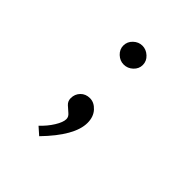

<svg xmlns="http://www.w3.org/2000/svg" viewBox="-164 -542 828 828"><g transform="rotate(45 250.0 -127.5)"><path d="M238 -308Q215 -308 197 -325Q179 -342 179 -365Q179 -389 197 -406Q215 -423 238 -423Q261 -423 279.5 -406Q298 -389 298 -365Q298 -342 280 -325Q262 -308 238 -308ZM199 168 165 138Q193 112 211.5 82Q230 52 230 33Q230 19 217.5 8.5Q205 -2 192 -14Q179 -26 179 -44Q179 -69 195.5 -86Q212 -103 238 -103Q264 -103 285 -80Q306 -57 306 -20Q306 58 199 168Z"/></g></svg>

Font: Inconsolata Nerd Font Mono
Style: Regular
Weight: 400
Monospace: yes
Designer: Raph Levien, Cyreal, Brenton Simpson
Foundry: Raph Levien, Cyreal, Google
Version: Version 3.000; ttfautohint (v1.8.3);Nerd Fonts 3.0.2